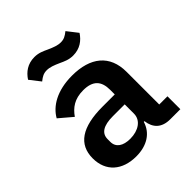

<svg xmlns="http://www.w3.org/2000/svg" viewBox="-205 -868 1010 1010"><g transform="rotate(-45 300.0 -362.5)"><path d="M565 0V-96H504V-339C504 -464 423 -528 287 -528C174 -528 103 -483 71 -426L144 -364C172 -404 209 -432 274 -432C346 -432 376 -398 376 -333V-299H285C132 -299 56 -247 56 -143C56 -46 122 12 226 12C306 12 363 -25 382 -89H387C394 -33 427 0 490 0ZM269 -76C216 -76 183 -98 183 -139V-159C183 -203 218 -225 288 -225H376V-156C376 -107 330 -76 269 -76ZM366 -598C417 -598 451 -624 474 -659L428 -718C407 -701 392 -693 369 -693C346 -693 323 -702 294 -715C270 -726 248 -737 216 -737C165 -737 131 -711 108 -676L154 -617C175 -634 190 -642 213 -642C236 -642 259 -633 288 -620C312 -609 334 -598 366 -598Z"/></g></svg>

Font: IBM Mono SemiBold
Style: Regular
Weight: 600
Monospace: yes
Designer: Mike Abbink, Paul van der Laan, Pieter van Rosmalen
Foundry: Bold Monday
Version: Version 2.3